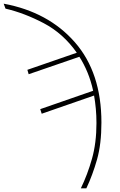

<svg xmlns="http://www.w3.org/2000/svg" viewBox="-95 -785 655 1045"><path d="M345 240H375Q409 168 433 83.5Q457 -1 457 -118Q457 -390 312.5 -555Q168 -720 -75 -765L-65 -738Q38 -714 143.5 -658.5Q249 -603 323 -498L54 -405L61 -381L337 -476Q362 -437 381 -391Q400 -345 412 -291L124 -191L132 -166L417 -265Q423 -231 426.5 -193.5Q430 -156 430 -115Q430 -7 405.5 79.5Q381 166 345 240Z"/></svg>

Font: Noto Sans UI Thin
Style: Regular
Weight: 250
Designer: Monotype Design Team
Foundry: Monotype Imaging Inc.
Version: Version 1.901